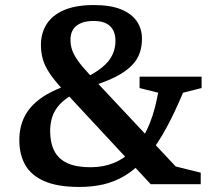

<svg xmlns="http://www.w3.org/2000/svg" viewBox="-20 -729 848 760"><path d="M345.5 -388.5 269 -355.5Q235 -336.5 215.2 -314.5Q195.5 -292.5 187 -266.5Q178.5 -240.5 178.5 -210.5Q178.5 -163.5 195 -131.5Q211.5 -99.5 246.8 -83.2Q282 -67 338.5 -67Q388.5 -67 430 -83.8Q471.5 -100.5 506 -136L529.5 -161Q554.5 -194.5 574 -244Q593.5 -293.5 606 -362L532.5 -380.5V-425.5H778V-380.5L704.5 -362Q670.5 -281 637.5 -220.8Q604.5 -160.5 570 -117.5L547 -94Q511.5 -55.5 472.5 -32.5Q433.5 -9.5 389.5 0.8Q345.5 11 294 11Q208 11 155.8 -11.8Q103.5 -34.5 80 -76Q56.5 -117.5 56.5 -174Q56.5 -225.5 76.5 -266.2Q96.5 -307 140.2 -339Q184 -371 255 -394L327.5 -426Q386 -456.5 411.5 -490.2Q437 -524 437 -567.5Q437 -605 415.8 -625.5Q394.5 -646 350.5 -646Q307 -646 283 -627.2Q259 -608.5 259 -571.5Q259 -551 265.2 -532Q271.5 -513 287.5 -490Q303.5 -467 333 -435.5L675.5 -70L774.5 -45.5V0H576.5L228.5 -374.5Q194 -412 175.2 -440.8Q156.5 -469.5 149.2 -496Q142 -522.5 142 -551.5Q142 -597 164.2 -632.8Q186.5 -668.5 233 -688.8Q279.5 -709 352 -709Q417.5 -709 459.5 -691.8Q501.5 -674.5 521.8 -644.5Q542 -614.5 542 -575.5Q542 -544 532.5 -517.8Q523 -491.5 500.5 -468.8Q478 -446 440 -426.2Q402 -406.5 345.5 -388.5Z"/></svg>

Font: Newsreader 9pt Medium
Style: Regular
Weight: 500
Designer: Hugues Gentile
Foundry: Production Type
Version: Version 1.003